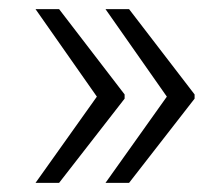

<svg xmlns="http://www.w3.org/2000/svg" viewBox="-20 -481 493 422"><path d="M109.9 -460.9 253.9 -273.4V-264.2L109.9 -79.1H58.1L192.9 -268.6L58.1 -460.9ZM263.7 -460.9 407.7 -273.4V-264.2L263.7 -79.1H211.9L346.7 -268.6L211.9 -460.9Z"/></svg>

Font: Roboto Web
Style: Light
Weight: 300
Designer: Google
Version: Version 1.200310; 2013